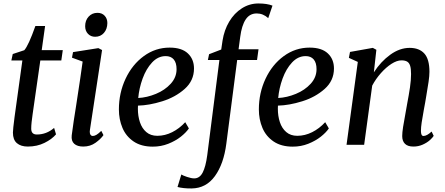

<svg xmlns="http://www.w3.org/2000/svg" viewBox="-20 -835 2564 1107"><path d="M168 -176Q164.5 -151 162.2 -130.5Q160 -110 160 -93Q160 -59.5 192.5 -59.5Q248 -59.5 292 -97.5L303 -60.5Q279.5 -32.5 236.5 -11.2Q193.5 10 140 10Q100.5 10 77.5 -9.5Q54.5 -29 54.5 -70.5Q54.5 -88.5 64 -161L109 -486.5H45.5L53.5 -523.5L120 -545.5Q144 -572 184 -685H240L220.5 -546H342L333.5 -486.5H212.5Z M393.5 -54.5Q396 -78 405.2 -138.5Q414.5 -199 418 -220Q447.5 -411.5 456.5 -480L395 -502.5L401 -534.5L547 -557.5L568.5 -546.5L498.5 -86Q497.5 -79 497.5 -75.5Q497.5 -63.5 502.2 -57.2Q507 -51 514.5 -51Q525 -51 536.2 -57.8Q547.5 -64.5 564 -80.5L576.5 -56Q561.5 -34 531 -12Q500.5 10 460 10Q426 10 408 -6Q390 -22 393.5 -54.5ZM471 -684Q471 -717.5 491 -739.2Q511 -761 542 -761Q568 -761 583.5 -744.2Q599 -727.5 599 -702Q598.5 -667 579 -645Q559.5 -623 528.5 -623Q503.5 -623 487.2 -640Q471 -657 471 -684Z M1069 -94.5Q1053 -71 1022.8 -47Q992.5 -23 950.5 -6.2Q908.5 10.5 861 10.5Q794.5 10.5 750.5 -19.2Q706.5 -49 686 -97.8Q665.5 -146.5 665.5 -204Q665.5 -299 704 -381Q742.5 -463 809.5 -511.8Q876.5 -560.5 958 -560.5Q1027.5 -560.5 1063 -527.2Q1098.5 -494 1098.5 -440Q1098.5 -370 1044.8 -322.2Q991 -274.5 915.5 -251Q840 -227.5 775.5 -226Q775 -220 775 -208Q775 -165.5 786.8 -130.2Q798.5 -95 823.5 -73.5Q848.5 -52 887 -52Q931 -52 972.5 -72.8Q1014 -93.5 1048 -130.5ZM777 -270Q827.5 -272.5 879 -293.8Q930.5 -315 964.2 -352Q998 -389 998 -436Q998 -473 981.8 -492.2Q965.5 -511.5 935.5 -511.5Q891 -511.5 856.8 -474.8Q822.5 -438 802.2 -382Q782 -326 777 -270Z M1263 -600.5Q1272.5 -661.5 1301.5 -710.2Q1330.5 -759 1374.5 -787Q1418.5 -815 1470 -815Q1520 -815 1551 -802.5L1526.5 -730.5Q1497 -757.5 1460 -757.5Q1419.5 -757.5 1396.5 -722.8Q1373.5 -688 1365 -622L1355.5 -551H1470.5L1462 -489H1347.5L1285 -7Q1270 110 1219.2 180.2Q1168.5 250.5 1085 251.5Q1062.5 252 1039.8 249.5Q1017 247 1003.5 243L1025.5 171Q1033 176.5 1058.2 185Q1083.5 193.5 1099.5 193.5Q1131 193.5 1148.5 160Q1166 126.5 1175 59L1245 -489H1178.5L1185.5 -522.5L1255.5 -549.5Z M1876 -94.5Q1860 -71 1829.8 -47Q1799.5 -23 1757.5 -6.2Q1715.5 10.5 1668 10.5Q1601.5 10.5 1557.5 -19.2Q1513.5 -49 1493 -97.8Q1472.5 -146.5 1472.5 -204Q1472.5 -299 1511 -381Q1549.5 -463 1616.5 -511.8Q1683.5 -560.5 1765 -560.5Q1834.5 -560.5 1870 -527.2Q1905.5 -494 1905.5 -440Q1905.5 -370 1851.8 -322.2Q1798 -274.5 1722.5 -251Q1647 -227.5 1582.5 -226Q1582 -220 1582 -208Q1582 -165.5 1593.8 -130.2Q1605.5 -95 1630.5 -73.5Q1655.5 -52 1694 -52Q1738 -52 1779.5 -72.8Q1821 -93.5 1855 -130.5ZM1584 -270Q1634.5 -272.5 1686 -293.8Q1737.5 -315 1771.2 -352Q1805 -389 1805 -436Q1805 -473 1788.8 -492.2Q1772.5 -511.5 1742.5 -511.5Q1698 -511.5 1663.8 -474.8Q1629.5 -438 1609.2 -382Q1589 -326 1584 -270Z M2135.5 -418Q2175.5 -480 2230 -519.5Q2284.5 -559 2342 -559Q2397 -559 2426.5 -526.5Q2456 -494 2456 -421Q2456 -398 2451 -363.5Q2446 -329 2437 -277Q2433 -255 2431.5 -244.5L2423.5 -201Q2415.5 -157 2411.2 -128.8Q2407 -100.5 2407 -80Q2407 -51 2421.5 -51Q2441 -51 2468.5 -76.5L2480.5 -51.5Q2474 -41 2457.8 -26.5Q2441.5 -12 2416.8 -1Q2392 10 2363.5 10Q2331 10 2315 -5.8Q2299 -21.5 2299 -50.5Q2299 -70 2304 -102.8Q2309 -135.5 2318.5 -185.5L2325 -222L2327 -233.5Q2337.5 -288.5 2343.8 -331.2Q2350 -374 2350 -408Q2350 -438.5 2344.8 -455.5Q2339.5 -472.5 2327.5 -479.8Q2315.5 -487 2294.5 -487Q2268.5 -487 2237.2 -467Q2206 -447 2176.2 -413.5Q2146.5 -380 2126 -341.5L2079.5 0H1978L2043 -478L1991.5 -501.5L1998 -535.5L2129.5 -559L2150 -548Z"/></svg>

Font: Merriweather Text
Style: Italic
Weight: 400
Italic angle: -7.8°
Designer: Eben Sorkin
Foundry: Eben Sorkin
Version: Version 2.100